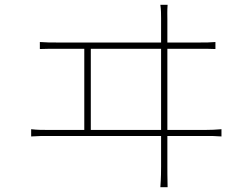

<svg xmlns="http://www.w3.org/2000/svg" viewBox="-20 -763 1040 795"><path d="M673 -200H834C850 -200 874 -200 897 -198V-228C872 -226 855 -225 830 -225H673V-561H812C828 -561 851 -561 872 -560V-589C849 -587 832 -587 809 -587H673V-684C673 -695 672 -719 674 -743H644C647 -723 647 -702 647 -688V-587H214C191 -587 171 -587 145 -589V-560C171 -561 191 -561 214 -561H329V-225H178C155 -225 135 -225 109 -228V-198C138 -200 157 -200 182 -200H647V-73C647 -59 647 -27 644 12H674C673 -26 673 -60 673 -75V-200ZM356 -225V-561H647V-225H356Z"/></svg>

Font: Glow Sans SC Normal Thin
Style: Regular
Weight: 100
Designer: Ryoko NISHIZUKA (kana, bopomofo & ideographs); Paul D. Hunt (Latin, Greek & Cyrillic); Sandoll Communications, Soo-young
Version: Version 0.93